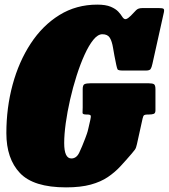

<svg xmlns="http://www.w3.org/2000/svg" viewBox="-20 -790 729 830"><path d="M371.5 -430H622.5Q639.5 -430 645.8 -425.8Q652 -421.5 652 -404V-313Q652 -300.5 644.5 -297.8Q637 -295 624 -295H619Q607.5 -295 603.2 -292.2Q599 -289.5 596.5 -278L572 -167Q568.5 -150 563 -142.8Q557.5 -135.5 549 -125.5Q525 -97.5 501 -71.5Q477 -45.5 446.5 -24.8Q416 -4 372.2 8Q328.5 20 265.5 20Q125 20 66.2 -42Q7.5 -104 7.5 -214.5Q7.5 -324 34.5 -423.8Q61.5 -523.5 112.8 -601.8Q164 -680 236.8 -725Q309.5 -770 400.5 -770Q437 -770 458.8 -760.8Q480.5 -751.5 491.5 -739.5Q502.5 -727.5 507.5 -719Q516 -705 524.8 -707.5Q533.5 -710 545.5 -722L568.5 -746Q577.5 -755 594 -755H669Q682 -755 686.5 -752.2Q691 -749.5 688.5 -737L639 -514.5Q635.5 -498 631 -491.5Q626.5 -485 610 -485H512Q490.5 -485 488 -490.5Q485.5 -496 482.5 -510Q473.5 -553 468.8 -582.5Q464 -612 454.5 -627Q445 -642 422.5 -642Q403 -642 383.5 -618Q364 -594 345.5 -553.2Q327 -512.5 311 -462.2Q295 -412 283 -359.2Q271 -306.5 264.2 -257.5Q257.5 -208.5 257.5 -171.5Q257.5 -105 288.5 -105Q310.5 -105 322.5 -130Q334.5 -155 348.5 -192Q352.5 -203.5 355.8 -212.2Q359 -221 362.5 -237L370.5 -272Q374 -286.5 371.8 -290.8Q369.5 -295 355 -295H353Q336 -295 336.8 -302.8Q337.5 -310.5 337.5 -326V-405Q337.5 -423 346 -426.5Q354.5 -430 371.5 -430Z"/></svg>

Font: Besley* Condensed Fatface
Style: Italic
Weight: 900
Width: 3
Italic angle: -13°
Designer: Owen Earl
Foundry: indestructible type*
Version: Version 3.000; ttfautohint (v1.8.3)